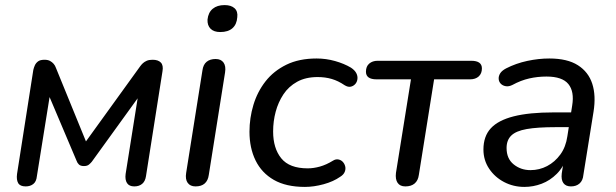

<svg xmlns="http://www.w3.org/2000/svg" viewBox="-20 -726 2423 755"><path d="M81 7Q59 7 51.5 -6Q44 -19 47 -42L111 -451Q113 -460 117 -469Q121 -478 129.5 -484.5Q138 -491 155 -491Q168 -491 176.5 -486.5Q185 -482 191 -475Q197 -468 200 -459L318 -170L531 -465Q536 -472 542 -477.5Q548 -483 557 -487Q566 -491 580 -491Q602 -491 612.5 -480Q623 -469 619 -446L554 -33Q551 -13 539 -3Q527 7 508 7Q488 7 479.5 -6Q471 -19 474 -42L528 -382H552L341 -90Q337 -85 330 -79Q323 -73 310 -73Q297 -73 290.5 -79Q284 -85 281 -94L159 -382H181L125 -33Q123 -12 111 -2.5Q99 7 81 7Z M749 7Q728 7 718 -7Q708 -21 712 -46L776 -449Q779 -472 792.5 -483Q806 -494 828 -494Q849 -494 859 -480Q869 -466 865 -441L801 -38Q798 -16 785 -4.5Q772 7 749 7ZM846 -600Q821 -600 808 -613Q795 -626 796 -649Q799 -677 816.5 -691.5Q834 -706 863 -706Q889 -706 902.5 -693.5Q916 -681 913 -658Q911 -630 894 -615Q877 -600 846 -600Z M1179 9Q1105 9 1057 -18.5Q1009 -46 985 -95Q961 -144 961 -208Q961 -262 976.5 -313.5Q992 -365 1024 -406Q1056 -447 1106 -471.5Q1156 -496 1225 -496Q1262 -496 1297.5 -486Q1333 -476 1360 -460Q1375 -450 1381 -438.5Q1387 -427 1385.5 -415Q1384 -403 1376.5 -395Q1369 -387 1358.5 -385Q1348 -383 1335 -391Q1310 -408 1284.5 -415.5Q1259 -423 1229 -423Q1182 -423 1148.5 -404.5Q1115 -386 1094.5 -355Q1074 -324 1064 -286.5Q1054 -249 1054 -209Q1054 -143 1086 -103.5Q1118 -64 1190 -64Q1213 -64 1238 -71Q1263 -78 1289 -94Q1300 -101 1310.5 -99Q1321 -97 1328 -89.5Q1335 -82 1337.5 -71.5Q1340 -61 1335.5 -50Q1331 -39 1318 -31Q1291 -12 1252.5 -1.5Q1214 9 1179 9Z M1574 7Q1553 7 1543.5 -7Q1534 -21 1537 -46L1596 -414H1461Q1419 -414 1419 -444Q1419 -465 1432 -476Q1445 -487 1465 -487H1833Q1875 -487 1875 -457Q1875 -437 1862.5 -425.5Q1850 -414 1828 -414H1687L1627 -38Q1624 -16 1610.5 -4.5Q1597 7 1574 7Z M2042 9Q1999 9 1962.5 -10Q1926 -29 1903.5 -62.5Q1881 -96 1881 -138Q1881 -190 1910 -221.5Q1939 -253 2000 -268.5Q2061 -284 2156 -284H2237L2228 -226H2166Q2093 -226 2051 -218.5Q2009 -211 1990.5 -193Q1972 -175 1972 -144Q1972 -102 2000 -79.5Q2028 -57 2066 -57Q2101 -57 2131.5 -73Q2162 -89 2183.5 -118.5Q2205 -148 2211 -190L2230 -311Q2239 -366 2215 -395.5Q2191 -425 2129 -425Q2094 -425 2061 -417.5Q2028 -410 1995 -392Q1981 -385 1969 -387Q1957 -389 1949.5 -396.5Q1942 -404 1941 -415Q1940 -426 1946.5 -437Q1953 -448 1970 -457Q2009 -477 2053.5 -486.5Q2098 -496 2140 -496Q2211 -496 2252.5 -469.5Q2294 -443 2309 -396.5Q2324 -350 2314 -287L2274 -38Q2272 -16 2259 -4.5Q2246 7 2225 7Q2205 7 2195.5 -6Q2186 -19 2189 -44L2201 -121L2209 -109Q2196 -69 2169.5 -42.5Q2143 -16 2110 -3.5Q2077 9 2042 9Z"/></svg>

Font: Nunito Medium
Style: Italic
Weight: 500
Designer: Vernon Adams
Foundry: Vernon Adams
Version: Version 3.601